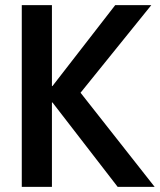

<svg xmlns="http://www.w3.org/2000/svg" viewBox="-20 -725 620 745"><path d="M64.5 0V-705H181.5V-391H183.5L427 -705H567L271 -338.5V-392.5L580 0H436.5L183.5 -327.5H181.5V0Z"/></svg>

Font: Nunito Sans 12pt ExtraLight Condensed
Style: Regular
Weight: 200
Width: 3
Version: Version 3.101;gftools[0.9.27]